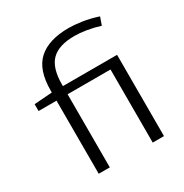

<svg xmlns="http://www.w3.org/2000/svg" viewBox="-173 -885 975 1019"><g transform="rotate(-30 315.0 -375.0)"><path d="M140 0V-448H30V-490L140 -498V-510Q140 -637 203 -693.5Q266 -750 389 -750Q420 -750 466 -743.5Q512 -737 564 -720L547 -672Q506 -685 466 -691.5Q426 -698 394 -698Q297 -698 252.5 -653.5Q208 -609 208 -508V-498H540V0H471V-448H208V0Z"/></g></svg>

Font: Georama Extended Light
Style: Regular
Weight: 300
Width: 7
Designer: Jean-Baptiste Levee
Foundry: Production Type
Version: Version 1.000